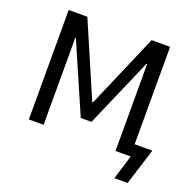

<svg xmlns="http://www.w3.org/2000/svg" viewBox="-147 -855 1171 1162"><g transform="rotate(20 439.0 -274.0)"><path d="M709 157 757 0H659V-560H655L462 -116H393L200 -560H196V0H101V-705H221L426 -229H430L635 -705H754V-78H868L794 157Z"/></g></svg>

Font: Nunito Sans 7pt SemiCondensed Medium
Style: Regular
Weight: 500
Width: 4
Designer: Vernon Adams
Foundry: Vernon Adams
Version: Version 3.101;gftools[0.9.27]